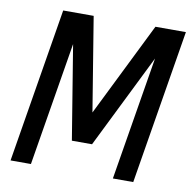

<svg xmlns="http://www.w3.org/2000/svg" viewBox="-81 -818 913 900"><g transform="rotate(10 375.0 -367.5)"><path d="M27 0 148 -735H293L366 -288L587 -735H732L611 0H514L611 -588L390 -141H294L221 -588L124 0Z"/></g></svg>

Font: Iosevka Custom Medium
Style: Italic
Weight: 500
Italic angle: -9°
Designer: Belleve Invis
Foundry: Belleve Invis
Version: Version 27.0.1